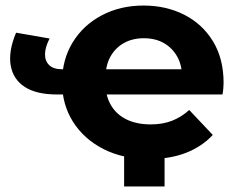

<svg xmlns="http://www.w3.org/2000/svg" viewBox="-20 -566 855 693"><path d="M280 -225H186Q111 -225 69 -252.5Q27 -280 18.5 -330.5Q10 -381 38 -448L159 -427Q143 -396 142.5 -371Q142 -346 157.5 -331Q173 -316 204 -316H280ZM519 8Q424 8 353.5 -28Q283 -64 243.5 -126.5Q204 -189 204 -269Q204 -350 242 -412.5Q280 -475 347 -510.5Q414 -546 498 -546Q580 -546 645.5 -512.5Q711 -479 749 -416.5Q787 -354 787 -267Q787 -258 786 -246.5Q785 -235 783 -225H334V-316H699L637 -289Q637 -331 619.5 -362Q602 -393 571.5 -410.5Q541 -428 499 -428Q458 -428 427 -410.5Q396 -393 378.5 -361.5Q361 -330 361 -287V-263Q361 -219 381 -185.5Q401 -152 437.5 -134.5Q474 -117 524 -117Q567 -117 600.5 -130Q634 -143 663 -169L748 -79Q709 -37 651.5 -14.5Q594 8 519 8ZM574 -28V107H428V-28Z"/></svg>

Font: MOST Montserrat
Style: Bold
Weight: 700
Designer: Julieta Ulanovsky
Foundry: Julieta Ulanovsky
Version: Version 8.000;March 11, 2024;FontCreator 15.0.0.2926 64-bit